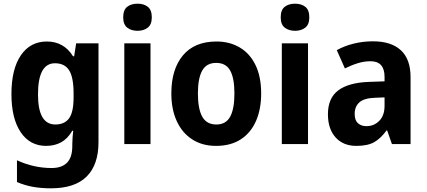

<svg xmlns="http://www.w3.org/2000/svg" viewBox="-20 -781 2314 1041"><path d="M234 -556Q326 -556 376 -476H382L393 -546H514V-10Q514 112 450 176Q386 240 256 240Q203 240 158.5 232Q114 224 72 206V88Q163 130 260 130Q315 130 343.5 101Q372 72 372 11V0Q372 -16 373.5 -36Q375 -56 377 -72H372Q347 -29 311.5 -9.5Q276 10 230 10Q142 10 92 -64.5Q42 -139 42 -271Q42 -406 93 -481Q144 -556 234 -556ZM278 -438Q186 -438 186 -269Q186 -106 280 -106Q330 -106 354.5 -139.5Q379 -173 379 -253V-274Q379 -361 355 -399.5Q331 -438 278 -438Z M726 -761Q760 -761 781.5 -744Q803 -727 803 -687Q803 -648 781 -631Q759 -614 726 -614Q692 -614 670 -631Q648 -648 648 -687Q648 -727 669.5 -744Q691 -761 726 -761ZM796 -546V0H654V-546Z M1396 -274Q1396 -189 1368 -125Q1340 -61 1285.5 -25.5Q1231 10 1151 10Q1077 10 1022.5 -25Q968 -60 938.5 -124Q909 -188 909 -274Q909 -406 972 -481Q1035 -556 1154 -556Q1225 -556 1280 -523.5Q1335 -491 1365.5 -428Q1396 -365 1396 -274ZM1053 -274Q1053 -191 1076.5 -148.5Q1100 -106 1153 -106Q1205 -106 1228 -148.5Q1251 -191 1251 -274Q1251 -357 1228 -398.5Q1205 -440 1152 -440Q1100 -440 1076.5 -398.5Q1053 -357 1053 -274Z M1580 -761Q1614 -761 1635.5 -744Q1657 -727 1657 -687Q1657 -648 1635 -631Q1613 -614 1580 -614Q1546 -614 1524 -631Q1502 -648 1502 -687Q1502 -727 1523.5 -744Q1545 -761 1580 -761ZM1650 -546V0H1508V-546Z M2002 -557Q2101 -557 2153.5 -508.5Q2206 -460 2206 -363V0H2105L2079 -74H2076Q2044 -30 2008.5 -10Q1973 10 1912 10Q1841 10 1799.5 -36Q1758 -82 1758 -162Q1758 -249 1814 -291Q1870 -333 1980 -337L2065 -340V-364Q2065 -449 1989 -449Q1955 -449 1920.5 -438.5Q1886 -428 1850 -410L1806 -509Q1847 -532 1897.5 -544.5Q1948 -557 2002 -557ZM2014 -251Q1954 -249 1928.5 -226Q1903 -203 1903 -164Q1903 -129 1920.5 -113Q1938 -97 1967 -97Q2008 -97 2036.5 -126Q2065 -155 2065 -207V-253Z"/></svg>

Font: Noto Sans SemiCondensed
Style: Bold
Weight: 700
Width: 4
Designer: Monotype Design Team
Foundry: Monotype Imaging Inc.
Version: Version 2.013; ttfautohint (v1.8.4.7-5d5b)